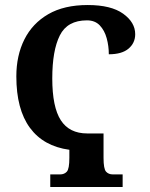

<svg xmlns="http://www.w3.org/2000/svg" viewBox="-20 -744 596 764"><path d="M180 0V-50H219Q236 -50 246 -61Q256 -72 256 -116V-148Q153 -162 99 -235.5Q45 -309 45 -440Q45 -523 77 -587Q109 -651 172 -687.5Q235 -724 329 -724Q422 -724 470 -689.5Q518 -655 518 -608Q518 -573 491.5 -550.5Q465 -528 413 -528Q413 -561 404.5 -592Q396 -623 377 -643Q358 -663 326 -663Q248 -663 218 -603Q188 -543 188 -432Q188 -318 222 -265.5Q256 -213 327 -213H392V-116Q392 -72 402 -61Q412 -50 429 -50H468V0Z"/></svg>

Font: Noto Serif ExtraCondensed
Style: Bold
Weight: 700
Width: 2
Designer: Monotype Design Team
Foundry: Monotype Imaging Inc.
Version: Version 2.014; ttfautohint (v1.8.4.7-5d5b)